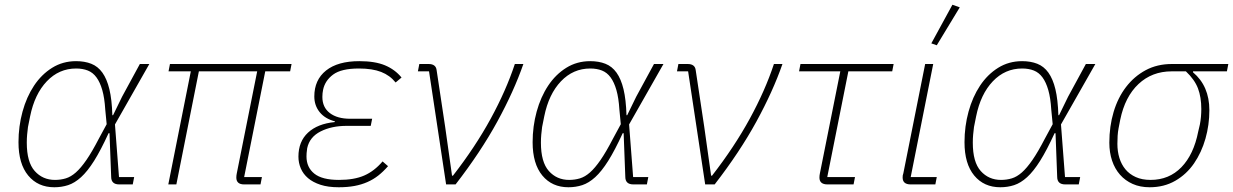

<svg xmlns="http://www.w3.org/2000/svg" viewBox="-20 -778 5202 810"><path d="M540 0H483Q449 0 449 -32L442 -216H438Q405 -144 377 -99.5Q349 -55 322 -30.5Q295 -6 267.5 3Q240 12 209 12Q140 12 99 -37.5Q58 -87 58 -178Q58 -245 75 -307Q92 -369 123.5 -416.5Q155 -464 200 -492Q245 -520 301 -520Q337 -520 365 -509Q393 -498 412 -471.5Q431 -445 441.5 -401.5Q452 -358 454 -292H457L495 -370L570 -508H610L465 -253L482 -31H546ZM212 -19Q236 -19 257.5 -25.5Q279 -32 300 -50.5Q321 -69 344.5 -103Q368 -137 397 -193L430 -254L424 -316Q421 -365 411.5 -398Q402 -431 387 -451.5Q372 -472 350.5 -480.5Q329 -489 301 -489Q229 -489 177.5 -435Q126 -381 107 -287L98 -242Q96 -226 94.5 -210.5Q93 -195 93 -176Q93 -94 126.5 -56.5Q160 -19 212 -19Z M1010 0Q977 0 977 -29Q977 -34 977.5 -38Q978 -42 979 -47L1065 -477H819L724 0H690L785 -477H691L697 -508H1210L1204 -477H1099L1010 -31H1085L1079 0Z M1617 -77Q1597 -54 1576 -37.5Q1555 -21 1530 -10Q1505 1 1475.5 6.5Q1446 12 1409 12Q1364 12 1332 1.5Q1300 -9 1279.5 -26.5Q1259 -44 1249 -67.5Q1239 -91 1239 -117Q1239 -181 1279.5 -218.5Q1320 -256 1392 -263L1393 -266Q1351 -277 1328.5 -305Q1306 -333 1306 -371Q1306 -441 1355.5 -480.5Q1405 -520 1496 -520Q1562 -520 1604 -502.5Q1646 -485 1674 -451L1649 -430Q1625 -460 1588 -474.5Q1551 -489 1494 -489Q1420 -489 1385.5 -463.5Q1351 -438 1343 -399Q1340 -385 1340 -369Q1340 -325 1371.5 -301Q1403 -277 1457 -277H1550L1544 -247H1442Q1379 -247 1332.5 -223.5Q1286 -200 1276 -153Q1274 -140 1273.5 -132Q1273 -124 1273 -118Q1273 -72 1306 -45.5Q1339 -19 1410 -19Q1474 -19 1516.5 -37.5Q1559 -56 1594 -97Z M1862 0 1790 -477H1743L1749 -508H1788Q1819 -508 1822 -482L1858 -243L1887 -37H1891Q1985 -158 2050 -277Q2115 -396 2152 -508H2188Q2148 -393 2078 -265Q2008 -137 1902 0Z M2709 0H2652Q2618 0 2618 -32L2611 -216H2607Q2574 -144 2546 -99.5Q2518 -55 2491 -30.5Q2464 -6 2436.5 3Q2409 12 2378 12Q2309 12 2268 -37.5Q2227 -87 2227 -178Q2227 -245 2244 -307Q2261 -369 2292.5 -416.5Q2324 -464 2369 -492Q2414 -520 2470 -520Q2506 -520 2534 -509Q2562 -498 2581 -471.5Q2600 -445 2610.5 -401.5Q2621 -358 2623 -292H2626L2664 -370L2739 -508H2779L2634 -253L2651 -31H2715ZM2381 -19Q2405 -19 2426.5 -25.5Q2448 -32 2469 -50.5Q2490 -69 2513.5 -103Q2537 -137 2566 -193L2599 -254L2593 -316Q2590 -365 2580.5 -398Q2571 -431 2556 -451.5Q2541 -472 2519.5 -480.5Q2498 -489 2470 -489Q2398 -489 2346.5 -435Q2295 -381 2276 -287L2267 -242Q2265 -226 2263.5 -210.5Q2262 -195 2262 -176Q2262 -94 2295.5 -56.5Q2329 -19 2381 -19Z M2955 0 2883 -477H2836L2842 -508H2881Q2912 -508 2915 -482L2951 -243L2980 -37H2984Q3078 -158 3143 -277Q3208 -396 3245 -508H3281Q3241 -393 3171 -265Q3101 -137 2995 0Z M3471 0Q3437 0 3437 -29Q3437 -34 3437.5 -38Q3438 -42 3439 -47L3525 -477H3351L3357 -508H3750L3744 -477H3559L3470 -31H3587L3581 0Z M3926 0H3822Q3788 0 3788 -29Q3788 -34 3788.5 -38Q3789 -42 3791 -47L3883 -508H3917L3822 -31H3932ZM3932 -587 3909 -595 3998 -758 4029 -747Z M4531 0H4474Q4440 0 4440 -32L4433 -216H4429Q4396 -144 4368 -99.5Q4340 -55 4313 -30.5Q4286 -6 4258.5 3Q4231 12 4200 12Q4131 12 4090 -37.5Q4049 -87 4049 -178Q4049 -245 4066 -307Q4083 -369 4114.5 -416.5Q4146 -464 4191 -492Q4236 -520 4292 -520Q4328 -520 4356 -509Q4384 -498 4403 -471.5Q4422 -445 4432.5 -401.5Q4443 -358 4445 -292H4448L4486 -370L4561 -508H4601L4456 -253L4473 -31H4537ZM4203 -19Q4227 -19 4248.5 -25.5Q4270 -32 4291 -50.5Q4312 -69 4335.5 -103Q4359 -137 4388 -193L4421 -254L4415 -316Q4412 -365 4402.5 -398Q4393 -431 4378 -451.5Q4363 -472 4341.5 -480.5Q4320 -489 4292 -489Q4220 -489 4168.5 -435Q4117 -381 4098 -287L4089 -242Q4087 -226 4085.5 -210.5Q4084 -195 4084 -176Q4084 -94 4117.5 -56.5Q4151 -19 4203 -19Z M5013 -477V-473Q5082 -415 5082 -313Q5082 -251 5065.5 -193Q5049 -135 5017.5 -89Q4986 -43 4938.5 -15.5Q4891 12 4830 12Q4790 12 4758.5 -2Q4727 -16 4705 -41Q4683 -66 4671.5 -100.5Q4660 -135 4660 -176Q4660 -245 4678 -305.5Q4696 -366 4730.5 -411Q4765 -456 4813.5 -482Q4862 -508 4924 -508H5162L5156 -477ZM4923 -477Q4840 -477 4783 -423.5Q4726 -370 4706 -273L4699 -237Q4696 -221 4695 -205Q4694 -189 4694 -171Q4694 -139 4702.5 -111.5Q4711 -84 4728 -63.5Q4745 -43 4771.5 -31Q4798 -19 4834 -19Q4912 -19 4964 -72.5Q5016 -126 5035 -223L5042 -253Q5045 -268 5046.5 -285Q5048 -302 5048 -318Q5048 -368 5034 -405Q5020 -442 4983 -477Z"/></svg>

Font: IBM Plex Sans ExtLt
Style: Italic
Weight: 200
Italic angle: -11°
Designer: Mike Abbink, Paul van der Laan, Pieter van Rosmalen
Foundry: Bold Monday
Version: Version 3.005